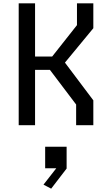

<svg xmlns="http://www.w3.org/2000/svg" viewBox="-20 -750 660 1150"><path d="M92 0H190V-331.5H279L436 -124V0H539V-149L369 -375L539 -581V-730H441V-599.5L292.5 -411.5H190V-730H92ZM250.5 258H317L240.5 356L286.5 380L379 259.5V129H250.5Z"/></svg>

Font: FontWithASyntaxHighlighterNightOwl
Style: Regular
Weight: 400
Designer: Riley Cran & the Lettermatic Team
Foundry: Lettermatic
Version: Version 1.000 (FontWithASyntaxHighlighterNightOwl)